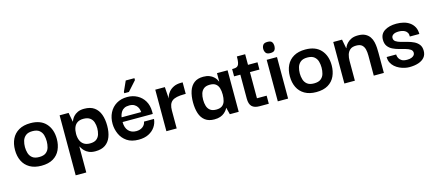

<svg xmlns="http://www.w3.org/2000/svg" viewBox="-53 -1114 4180 1836"><g transform="rotate(-15 2037.0 -196.0)"><path d="M230 10Q162 10 115.5 -17Q69 -44 46 -91.5Q23 -139 23 -200Q23 -262 46 -309.5Q69 -357 115.5 -384Q162 -411 231 -411Q332 -411 384.5 -353Q437 -295 437 -200Q437 -141 415 -93Q393 -45 347 -17.5Q301 10 230 10ZM230 -76Q275 -76 298.5 -95Q322 -114 330 -143.5Q338 -173 338 -203Q338 -235 330 -264Q322 -293 298.5 -312.5Q275 -332 230 -332Q186 -332 162.5 -312.5Q139 -293 130.5 -264Q122 -235 122 -203Q122 -173 130.5 -143.5Q139 -114 162.5 -95Q186 -76 230 -76Z M764 10Q726 10 700.5 -1.5Q675 -13 659.5 -29Q644 -45 636.5 -58Q629 -71 628 -73H626V183H521V-411H610L627 -321H629Q630 -324 636 -338Q642 -352 657 -369Q672 -386 698 -398.5Q724 -411 763 -411Q825 -411 862.5 -384Q900 -357 917.5 -309Q935 -261 935 -198Q935 -134 917 -87.5Q899 -41 861.5 -15.5Q824 10 764 10ZM733 -76Q775 -76 797.5 -93.5Q820 -111 828.5 -139.5Q837 -168 837 -199Q837 -230 828 -258Q819 -286 795.5 -303Q772 -320 731 -320Q694 -320 671 -304.5Q648 -289 637.5 -261.5Q627 -234 627 -199Q627 -163 638 -135.5Q649 -108 672.5 -92Q696 -76 733 -76Z M1193 10Q1122 10 1077.5 -20.5Q1033 -51 1011.5 -99Q990 -147 989 -199Q988 -261 1012.5 -309.5Q1037 -358 1082.5 -385.5Q1128 -413 1190 -413Q1245 -413 1289 -389Q1333 -365 1358.5 -322Q1384 -279 1385 -219Q1385 -217 1385 -207.5Q1385 -198 1385 -193H1086Q1086 -136 1114.5 -105.5Q1143 -75 1191 -75Q1229 -75 1254.5 -94Q1280 -113 1285 -144H1384Q1380 -101 1356 -66Q1332 -31 1291 -10.5Q1250 10 1193 10ZM1089 -239H1283Q1282 -246 1279 -261Q1276 -276 1266 -292Q1256 -308 1237 -319Q1218 -330 1188 -330Q1158 -330 1139 -320Q1120 -310 1110 -295Q1100 -280 1095 -265Q1090 -250 1089 -239ZM1219 -455H1173V-469L1218 -569H1304V-550Z M1468 0V-411H1563L1571 -291L1570 -203V0ZM1570 -177 1567 -268Q1567 -289 1575 -313.5Q1583 -338 1601.5 -360Q1620 -382 1650 -396.5Q1680 -411 1724 -411H1739V-297H1724Q1681 -297 1651 -290.5Q1621 -284 1603.5 -270Q1586 -256 1578 -233Q1570 -210 1570 -177Z M1942 10Q1886 10 1851 -16.5Q1816 -43 1800.5 -90.5Q1785 -138 1785 -200Q1785 -263 1801 -311Q1817 -359 1851.5 -385.5Q1886 -412 1942 -412Q1978 -412 2002.5 -402Q2027 -392 2042.5 -378Q2058 -364 2066 -350.5Q2074 -337 2077 -329H2079V-411H2184V0H2096L2079 -67H2077Q2075 -60 2066 -47.5Q2057 -35 2041.5 -21.5Q2026 -8 2001.5 1Q1977 10 1942 10ZM1984 -76Q2021 -76 2042 -92Q2063 -108 2071 -136.5Q2079 -165 2079 -199Q2079 -236 2070.5 -263.5Q2062 -291 2041.5 -306.5Q2021 -322 1984 -322Q1945 -322 1923.5 -305Q1902 -288 1893.5 -260.5Q1885 -233 1885 -199Q1885 -165 1893.5 -137Q1902 -109 1923.5 -92.5Q1945 -76 1984 -76Z M2389 0Q2340 0 2315.5 -24Q2291 -48 2291 -102V-350H2386V-80H2482V0ZM2229 -339V-411Q2251 -411 2265 -414Q2279 -417 2287.5 -427Q2296 -437 2300 -458Q2304 -479 2304 -516H2386V-411H2480V-339Z M2571 0V-411H2673V0ZM2622 -464Q2589 -464 2577.5 -481Q2566 -498 2566 -520Q2566 -542 2577.5 -558.5Q2589 -575 2622 -575Q2656 -575 2666.5 -558.5Q2677 -542 2677 -520Q2677 -498 2666.5 -481Q2656 -464 2622 -464Z M2951 10Q2883 10 2836.5 -17Q2790 -44 2767 -91.5Q2744 -139 2744 -200Q2744 -262 2767 -309.5Q2790 -357 2836.5 -384Q2883 -411 2952 -411Q3053 -411 3105.5 -353Q3158 -295 3158 -200Q3158 -141 3136 -93Q3114 -45 3068 -17.5Q3022 10 2951 10ZM2951 -76Q2996 -76 3019.5 -95Q3043 -114 3051 -143.5Q3059 -173 3059 -203Q3059 -235 3051 -264Q3043 -293 3019.5 -312.5Q2996 -332 2951 -332Q2907 -332 2883.5 -312.5Q2860 -293 2851.5 -264Q2843 -235 2843 -203Q2843 -173 2851.5 -143.5Q2860 -114 2883.5 -95Q2907 -76 2951 -76Z M3230 0V-411H3317L3334 -322H3336Q3337 -325 3343.5 -338.5Q3350 -352 3365.5 -369Q3381 -386 3407.5 -398.5Q3434 -411 3474 -411Q3518 -411 3545.5 -396.5Q3573 -382 3589 -358.5Q3605 -335 3611.5 -306.5Q3618 -278 3619.5 -250Q3621 -222 3621 -199V0H3521V-200Q3521 -233 3514.5 -260Q3508 -287 3489.5 -304Q3471 -321 3432 -321Q3392 -321 3371 -302.5Q3350 -284 3342 -256Q3334 -228 3334 -196V0Z M3872 10Q3851 10 3826 4.5Q3801 -1 3776 -12.5Q3751 -24 3730.5 -42Q3710 -60 3698 -84Q3686 -108 3686 -140H3780Q3780 -139 3781.5 -127Q3783 -115 3791 -100.5Q3799 -86 3817 -75Q3835 -64 3869 -64Q3896 -64 3913 -71Q3930 -78 3938.5 -88.5Q3947 -99 3947 -112Q3947 -134 3928.5 -146.5Q3910 -159 3881 -167Q3852 -175 3819.5 -183.5Q3787 -192 3758.5 -206Q3730 -220 3712 -244.5Q3694 -269 3694 -308Q3694 -366 3740 -395Q3786 -424 3857 -424Q3895 -424 3928.5 -415.5Q3962 -407 3988 -388.5Q4014 -370 4029.5 -341.5Q4045 -313 4045 -272H3951Q3952 -295 3943.5 -309.5Q3935 -324 3921 -332Q3907 -340 3891 -343Q3875 -346 3860 -346Q3824 -346 3805.5 -333.5Q3787 -321 3787 -301Q3787 -278 3805.5 -265.5Q3824 -253 3853.5 -245Q3883 -237 3916 -228.5Q3949 -220 3978 -206Q4007 -192 4025.5 -168.5Q4044 -145 4044 -106Q4044 -67 4022.5 -41.5Q4001 -16 3962.5 -3Q3924 10 3872 10Z"/></g></svg>

Font: Darker Grotesque Light
Style: Bold
Weight: 700
Version: Version 1.000;gftools[0.9.28]